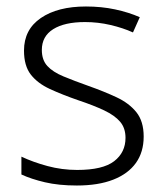

<svg xmlns="http://www.w3.org/2000/svg" viewBox="-20 -562 509 592"><path d="M423 -141Q423 -93 399 -59.5Q375 -26 329 -8Q283 10 217 10Q161 10 118.5 0Q76 -10 46 -24V-79Q82 -62 126.5 -50Q171 -38 218 -38Q297 -38 332 -65Q367 -92 367 -137Q367 -167 350.5 -186.5Q334 -206 301.5 -221.5Q269 -237 221 -253Q172 -270 134 -287.5Q96 -305 75 -332Q54 -359 54 -406Q54 -471 106 -506.5Q158 -542 245 -542Q293 -542 335 -533Q377 -524 411 -509L390 -462Q359 -476 320.5 -485Q282 -494 242 -494Q179 -494 144 -472Q109 -450 109 -408Q109 -377 126 -358.5Q143 -340 175.5 -326.5Q208 -313 253 -297Q301 -280 339.5 -262Q378 -244 400.5 -216Q423 -188 423 -141Z"/></svg>

Font: Noto Sans Armenian Light
Style: Regular
Weight: 300
Designer: Monotype Design Team
Foundry: Monotype Imaging Inc.
Version: Version 2.007